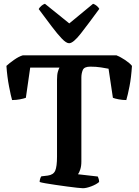

<svg xmlns="http://www.w3.org/2000/svg" viewBox="-20 -997 734 1017"><path d="M419 0Q412 0 389 -2.5Q366 -5 336 -9Q306 -13 275.5 -17.5Q245 -22 221.5 -26Q198 -30 190 -33Q190 -42 193 -51Q196 -60 199 -63L233 -67Q263 -71 272.5 -93Q282 -115 282 -167V-574Q282 -602 286.5 -617Q291 -632 295 -639H140L117 -479Q107 -475 86 -471Q65 -467 44 -467Q38 -487 28 -538.5Q18 -590 14 -648Q29 -662 54.5 -680Q80 -698 101 -704H597Q619 -695 643 -679Q667 -663 679 -648Q675 -586 666 -540Q657 -494 649 -467Q629 -467 608 -471Q587 -475 578 -479L555 -633Q540 -636 514.5 -640Q489 -644 458 -644Q426 -644 418.5 -626Q411 -608 411 -586V-141Q411 -117 405 -99Q399 -81 393 -74L498 -62Q499 -59 502 -51.5Q505 -44 505 -33Q490 -20 463.5 -10Q437 0 419 0ZM346 -768Q331 -768 307.5 -792.5Q284 -817 253.5 -857.5Q223 -898 185 -949Q189 -957 198.5 -965.5Q208 -974 218 -977L347 -873L473 -977Q483 -974 492.5 -966Q502 -958 506 -950Q449 -872 408.5 -820Q368 -768 346 -768Z"/></svg>

Font: Texturina SemiBold
Style: Regular
Weight: 600
Designer: Guillermo Torres Carreño
Foundry: Omnibus-Type
Version: Version 1.002; ttfautohint (v1.8.3)